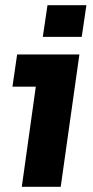

<svg xmlns="http://www.w3.org/2000/svg" viewBox="-20 -720 360 740"><path d="M64 0 118 -386H28L46 -510H286L214 0ZM145 -578 163 -700H313L295 -578Z"/></svg>

Font: Finlandica
Style: Italic
Weight: 400
Italic angle: -8°
Designer: Niklas Ekholm, Juho Hiilivirta, Jaakko Suomalainen
Foundry: Helsinki Type Studio
Version: Version 1.064